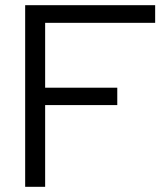

<svg xmlns="http://www.w3.org/2000/svg" viewBox="-20 -720 647 740"><path d="M77 0V-700H578V-632H154V-382H432V-315H154V0Z"/></svg>

Font: Red Hat Display
Style: Regular
Weight: 400
Designer: Pentagram / MCKL
Foundry: Pentagram / MCKL
Version: Version 1.003; Red Hat Display